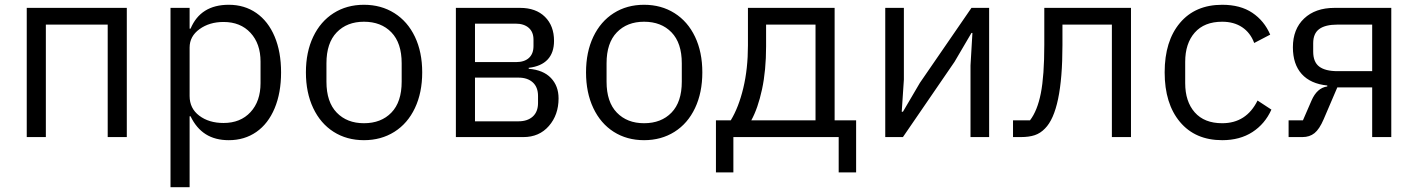

<svg xmlns="http://www.w3.org/2000/svg" viewBox="-20 -574 5936 804"><path d="M92 0V-541H511V0H431V-471H172V0Z M694 210V-541H774V-454H778Q820 -554 938 -554Q1004 -554 1053.5 -519.5Q1103 -485 1130 -421Q1157 -357 1157 -271Q1157 -185 1130 -120.5Q1103 -56 1053.5 -21.5Q1004 13 938 13Q881 13 841.5 -12Q802 -37 778 -87H774V210ZM1071 -226V-316Q1071 -391 1029 -436.5Q987 -482 916 -482Q857 -482 815.5 -452Q774 -422 774 -375V-172Q774 -120 814.5 -89.5Q855 -59 916 -59Q987 -59 1029 -104.5Q1071 -150 1071 -226Z M1261 -271Q1261 -356 1291.5 -420Q1322 -484 1377 -519Q1432 -554 1504 -554Q1576 -554 1631.5 -519Q1687 -484 1717.5 -420Q1748 -356 1748 -271Q1748 -186 1717.5 -121.5Q1687 -57 1631.5 -22Q1576 13 1504 13Q1432 13 1377 -22Q1322 -57 1291.5 -121.5Q1261 -186 1261 -271ZM1662 -232V-309Q1662 -394 1619 -438.5Q1576 -483 1504 -483Q1433 -483 1390 -438.5Q1347 -394 1347 -309V-232Q1347 -147 1390 -102.5Q1433 -58 1504 -58Q1576 -58 1619 -102.5Q1662 -147 1662 -232Z M2158 -541Q2224 -541 2262 -503.5Q2300 -466 2300 -403Q2300 -353 2273 -324.5Q2246 -296 2194 -290V-286Q2255 -281 2287 -247.5Q2319 -214 2319 -162Q2319 -93 2278.5 -46.5Q2238 0 2172 0H1889V-541ZM2141 -314Q2176 -314 2195 -331.5Q2214 -349 2214 -381V-408Q2214 -440 2194 -457.5Q2174 -475 2139 -475H1969V-314ZM2151 -66Q2189 -66 2211 -86Q2233 -106 2233 -143V-172Q2233 -209 2211 -229Q2189 -249 2151 -249H1969V-66Z M2434 -271Q2434 -356 2464.5 -420Q2495 -484 2550 -519Q2605 -554 2677 -554Q2749 -554 2804.5 -519Q2860 -484 2890.5 -420Q2921 -356 2921 -271Q2921 -186 2890.5 -121.5Q2860 -57 2804.5 -22Q2749 13 2677 13Q2605 13 2550 -22Q2495 -57 2464.5 -121.5Q2434 -186 2434 -271ZM2835 -232V-309Q2835 -394 2792 -438.5Q2749 -483 2677 -483Q2606 -483 2563 -438.5Q2520 -394 2520 -309V-232Q2520 -147 2563 -102.5Q2606 -58 2677 -58Q2749 -58 2792 -102.5Q2835 -147 2835 -232Z M3040 -70Q3073 -124 3092.5 -205Q3112 -286 3112 -384V-541H3475V-70H3565V148H3492V0H3051V148H2978V-70ZM3395 -70V-471H3188V-380Q3188 -279 3171 -200Q3154 -121 3126 -70Z M3687 0V-541H3765V-241L3756 -106H3761L3832 -227L4048 -541H4122V0H4044V-300L4052 -436H4048L3977 -315L3761 0Z M4293 -70Q4324 -110 4338.5 -183.5Q4353 -257 4353 -387V-541H4716V0H4636V-471H4429V-385Q4429 -109 4356 -36Q4337 -16 4313 -8Q4289 0 4255 0H4222V-70Z M4857 -271Q4857 -402 4921 -478Q4985 -554 5098 -554Q5174 -554 5224 -520.5Q5274 -487 5299 -429L5232 -394Q5216 -437 5181.5 -460Q5147 -483 5098 -483Q5023 -483 4983 -437.5Q4943 -392 4943 -315V-226Q4943 -149 4983 -103.5Q5023 -58 5098 -58Q5199 -58 5246 -153L5304 -115Q5277 -55 5224.5 -21Q5172 13 5098 13Q4985 13 4921 -63.5Q4857 -140 4857 -271Z M5376 -70H5436L5472 -153Q5495 -206 5538 -212V-216Q5468 -223 5431 -264Q5394 -305 5394 -376Q5394 -452 5441 -496.5Q5488 -541 5568 -541H5806V0H5726V-208H5580L5523 -75Q5505 -33 5484.5 -16.5Q5464 0 5434 0H5376ZM5726 -276V-471H5581Q5530 -471 5504.5 -452.5Q5479 -434 5479 -393V-358Q5479 -314 5504.5 -295Q5530 -276 5581 -276Z"/></svg>

Font: IBM Plex Sans SC
Style: Regular
Weight: 400
Designer: Mike Abbink; Paul van der Laan; Pieter van Rosmalen; Eunyou Noh; Wujin Sim; Chorong Kim; Dohee Lee; Yejin We; Jinhee Kim
Foundry: Sandoll Inc.
Version: Version 1.000